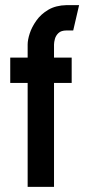

<svg xmlns="http://www.w3.org/2000/svg" viewBox="-20 -730 335 750"><path d="M88 0V-406H20V-505H88V-556Q88 -574 96 -599Q104 -624 122 -649.5Q140 -675 169 -692Q198 -709 240 -710H289L266 -611H240Q219 -611 208.5 -601Q198 -591 194.5 -578Q191 -565 191 -556V-505H260V-406H191V0Z"/></svg>

Font: Stick No Bills ExtraLight SemiBold
Style: Regular
Weight: 600
Version: Version 2.000